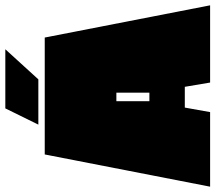

<svg xmlns="http://www.w3.org/2000/svg" viewBox="-72 -745 809 721"><g transform="rotate(-90 332.5 -384.5)"><path d="M673 0H383L367 -95H289L272 0H-8L113 -621H552ZM345 -228V-352H313V-228ZM508 -769 395 -645H225L286 -769Z"/></g></svg>

Font: Passion One Black
Style: Regular
Weight: 900
Designer: Alejandro Lo Celso
Foundry: Fontstage
Version: Version 1.002